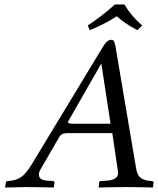

<svg xmlns="http://www.w3.org/2000/svg" viewBox="-20 -836 707 858"><path d="M536.1 -815.9Q565.9 -765.1 615.2 -722.2L594.2 -701.2Q538.1 -730 502 -763.2Q443.8 -726.1 380.9 -701.2L372.1 -722.2Q431.2 -760.3 493.2 -815.9ZM307.1 -283.2H474.1L433.1 -549.8H431.2L286.1 -295.9Q283.7 -292.5 283.7 -290Q283.7 -283.2 307.1 -283.2ZM161.1 -79.1Q153.8 -66.9 153.8 -55.7Q153.8 -31.7 189.9 -28.8L216.8 -26.9Q223.6 -26.9 223.1 -19L221.2 0L217.8 2Q147.9 0 92.8 0Q75.7 0 3.9 2L2.9 0L5.9 -19Q6.8 -26.9 15.1 -26.9Q50.3 -28.8 73.2 -43.9Q96.2 -59.1 122.1 -102.1L437 -622.1Q458 -658.2 476.1 -658.2Q485.8 -658.2 489.5 -651.1Q493.2 -644 496.1 -627.9L587.9 -85.9Q591.8 -57.1 605.5 -43.9Q619.1 -30.8 647.9 -27.8L658.2 -26.9Q667 -26.9 666 -19L664.1 0L662.1 2Q592.3 0 548.8 0Q493.7 0 421.9 2L420.9 0L422.9 -19Q423.8 -26.9 431.2 -26.9L459 -28.8Q507.8 -32.7 507.8 -62.5Q507.8 -66.9 506.8 -71.8L481.9 -241.2H282.2Q254.4 -241.2 245.1 -224.1Z"/></svg>

Font: Linux Libertine
Style: Italic
Weight: 400
Italic angle: -12°
Designer: Philipp H. Poll
Foundry: Philipp H. Poll
Version: Version 5.1.6 ; ttfautohint (v0.9)